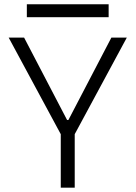

<svg xmlns="http://www.w3.org/2000/svg" viewBox="-20 -867 626 887"><path d="M260.7 0V-247.1L20 -693.4H91.3L290 -312.5H295.9L494.6 -693.4H565.9L325.2 -247.1V0ZM104 -787.6V-847.2H481.9V-787.6Z"/></svg>

Font: Cascadia Mono PL Light
Style: Regular
Weight: 300
Monospace: yes
Designer: Aaron Bell
Foundry: Saja Typeworks
Version: Version 2404.023; ttfautohint (v1.8.4)